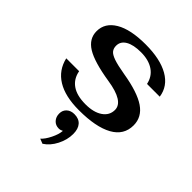

<svg xmlns="http://www.w3.org/2000/svg" viewBox="-213 -632 1044 1044"><g transform="rotate(45 308.5 -110.5)"><path d="M50 -141H149Q158 -91 196 -64.5Q234 -38 301 -38Q363 -38 399.5 -63Q436 -88 436 -130Q436 -195 299 -216Q172 -236 117 -270Q62 -304 62 -362Q62 -426 124 -463Q186 -500 302 -500Q414 -500 480.5 -462Q547 -424 557 -353H459Q449 -401 411 -426.5Q373 -452 314 -452Q257 -452 225 -433.5Q193 -415 193 -381Q193 -361 203.5 -347.5Q214 -334 244 -323.5Q274 -313 333 -303Q454 -283 510.5 -244.5Q567 -206 567 -142Q567 -67 497.5 -28.5Q428 10 298 10Q192 10 129.5 -28.5Q67 -67 50 -141ZM259 268Q279 250 296.5 214.5Q314 179 316 151Q303 158 291 158Q266 158 250.5 141Q235 124 235 98Q235 73 252 57.5Q269 42 296 42Q331 42 349.5 63Q368 84 368 123Q368 168 345.5 212Q323 256 287 279Z"/></g></svg>

Font: Fahkwang SemiBold
Style: Regular
Weight: 600
Designer: Suppakit Chalermlarp | Katatrad Co.,Ltd.
Foundry: Cadson Demak Co.,Ltd.
Version: Version 1.000; ttfautohint (v1.6)